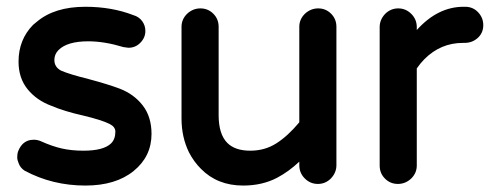

<svg xmlns="http://www.w3.org/2000/svg" viewBox="-20 -540 1482 581"><path d="M36.1 -46.9Q32.2 -55.7 32.2 -63.5Q32.2 -71.3 33.2 -76.2Q34.2 -81.1 36.1 -85Q40 -94.7 47.9 -103.5Q61.5 -117.2 82 -117.2Q93.8 -117.2 104.5 -112.3Q136.7 -97.7 166.5 -90.8Q196.3 -84 232.4 -84Q293.9 -84 316.4 -106.4Q329.1 -119.1 329.1 -141.6Q329.1 -156.2 311.5 -165Q288.1 -176.8 231.4 -190.4Q174.8 -203.1 135.7 -219.7Q90.8 -236.3 63.5 -270Q36.1 -303.7 36.1 -353.5Q36.1 -419.9 80.1 -464.8L90.8 -473.6Q144.5 -519.5 238.3 -519.5Q318.4 -519.5 383.8 -494.1Q400.4 -489.3 410.2 -476.1Q419.9 -462.9 419.9 -446.3Q419.9 -425.8 404.3 -410.2Q389.6 -395.5 369.1 -395.5H368.2L353.5 -397.5Q295.9 -415 247.1 -415Q183.6 -415 157.2 -388.7Q144.5 -376 144.5 -358.4Q144.5 -336.9 165 -326.2Q189.5 -315.4 248 -300.8Q306.6 -285.2 342.8 -271.5Q385.7 -254.9 412.1 -220.7Q438.5 -186.5 438.5 -134.8Q438.5 -66.4 384.3 -22.5Q330.1 21.5 238.3 21.5Q138.7 21.5 54.7 -23.4Q41 -32.2 36.1 -46.9Z M529.3 -181.6V-459Q529.3 -481.4 545.9 -498Q563.5 -514.6 586.4 -514.6Q609.4 -514.6 625.5 -498.5Q641.6 -482.4 641.6 -459V-191.4Q641.6 -133.8 668 -107.4Q691.4 -84 737.3 -84Q781.2 -84 815.9 -106Q850.6 -127.9 885.7 -169.9V-459Q885.7 -481.4 902.3 -498Q919.9 -514.6 942.9 -514.6Q965.8 -514.6 981.9 -498.5Q998 -482.4 998 -459V-40Q998 -17.6 981.4 0Q964.8 16.6 941.9 16.6Q918.9 16.6 902.3 0Q885.7 -16.6 885.7 -40V-50.8Q853.5 -20.5 818.4 -2Q773.4 21.5 715.8 21.5Q637.7 21.5 587.9 -29.3Q566.4 -50.8 551.8 -79.1Q529.3 -125 529.3 -181.6Z M1241.2 -449.2Q1304.7 -519.5 1382.8 -519.5H1387.7Q1411.1 -519.5 1426.8 -502.9Q1442.4 -486.3 1442.4 -463.9Q1442.4 -440.4 1425.8 -425.3Q1409.2 -410.2 1385.7 -410.2H1380.9Q1313.5 -410.2 1264.6 -361.3Q1252 -348.6 1241.2 -333V-39.1Q1241.2 -16.6 1224.6 0Q1207 16.6 1184.1 16.6Q1161.1 16.6 1145 0.5Q1128.9 -15.6 1128.9 -39.1V-458Q1128.9 -480.5 1145.5 -498Q1162.1 -514.6 1185.1 -514.6Q1208 -514.6 1224.6 -498Q1241.2 -481.4 1241.2 -458Z"/></svg>

Font: FakePearl
Style: SemiBold
Weight: 400
Version: Version 1.2